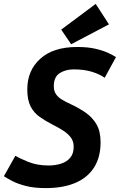

<svg xmlns="http://www.w3.org/2000/svg" viewBox="-27 -950 615 985"><path d="M208 15Q148 15 105.5 4Q63 -7 35.5 -21.5Q8 -36 -7 -46L52 -151Q74 -137 119.5 -119Q165 -101 222 -101Q257 -101 286.5 -110.5Q316 -120 333.5 -141Q351 -162 351 -197Q351 -225 336.5 -244.5Q322 -264 298 -279.5Q274 -295 244 -310Q207 -329 177 -350Q147 -371 130 -404Q113 -437 113 -491Q113 -589 180 -649Q247 -709 369 -709Q423 -709 462 -700Q501 -691 527 -679Q553 -667 568 -657L510 -551Q485 -569 445.5 -581.5Q406 -594 351 -594Q309 -594 279 -574.5Q249 -555 249 -508Q249 -483 260.5 -466.5Q272 -450 291.5 -438.5Q311 -427 335 -416Q380 -395 414.5 -370.5Q449 -346 469 -310.5Q489 -275 489 -220Q489 -144 456 -91.5Q423 -39 360 -12Q297 15 208 15ZM338 -723 287 -798 464 -930 532 -825Z"/></svg>

Font: Ubuntu Sans Mono
Style: Bold Italic
Weight: 700
Italic angle: -13.5°
Monospace: yes
Designer: Dalton Maag Ltd
Foundry: Dalton Maag Ltd
Version: Version 1.006